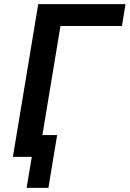

<svg xmlns="http://www.w3.org/2000/svg" viewBox="-20 -755 624 924"><path d="M108 149H213L255 -105H184L271 -630H567L584 -735H164L42 0H133Z"/></svg>

Font: Iosevka Sparkle
Style: Bold Italic
Weight: 700
Italic angle: -9°
Designer: Belleve Invis
Foundry: Belleve Invis
Version: Version 4.5.0; ttfautohint (v1.8.3)